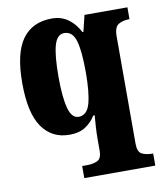

<svg xmlns="http://www.w3.org/2000/svg" viewBox="-86 -615 766 908"><g transform="rotate(-10 297.5 -161.0)"><path d="M245 224V166H269Q297 166 318 156.5Q339 147 339 108V52Q339 24 341 -7Q343 -38 345 -60H338Q320 -30 290 -10Q260 10 212 10Q128 10 81 -57.5Q34 -125 34 -269Q34 -413 82.5 -479.5Q131 -546 224 -546Q269 -546 302 -522.5Q335 -499 356 -458H361L380 -536H586V-479H582Q554 -479 533 -466.5Q512 -454 512 -409V106Q512 146 532.5 156Q553 166 583 166H586V224ZM269 -66Q310 -66 324.5 -118.5Q339 -171 339 -267Q339 -371 324.5 -419.5Q310 -468 270 -468Q236 -468 222 -419.5Q208 -371 208 -268Q208 -171 222 -118.5Q236 -66 269 -66Z"/></g></svg>

Font: Noto Serif Condensed Black
Style: Regular
Weight: 900
Width: 3
Designer: Monotype Design Team
Foundry: Monotype Imaging Inc.
Version: Version 2.015; ttfautohint (v1.8.4.7-5d5b)